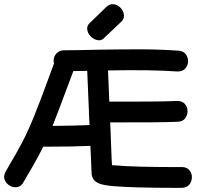

<svg xmlns="http://www.w3.org/2000/svg" viewBox="-21 -894 984 924"><path d="M813 10H852Q877 10 889.5 -5Q902 -20 902.5 -40Q903 -60 890.5 -75Q878 -90 854 -90H814Q779 -90 735.5 -90.5Q692 -91 653 -92Q579 -94 536 -98Q525 -99 518 -99L516 -133L510 -290L509 -305Q740 -304 834 -308Q859 -309 870.5 -325Q882 -341 881.5 -360.5Q881 -380 868 -394.5Q855 -409 830 -408Q738 -404 505 -405Q500 -534 499 -552V-555Q710 -559 831 -550Q856 -549 869.5 -563Q883 -577 884 -596.5Q885 -616 874 -632Q863 -648 839 -650Q758 -656 667 -656.5Q576 -657 460 -655Q343 -652 287 -652Q266 -652 251.5 -637.5Q237 -623 237 -602Q237 -595 239 -589Q231 -569 208 -505L173 -411L142 -332Q122 -283 103 -243Q85 -206 52 -147Q17 -89 6 -67Q-6 -46 2 -27.5Q10 -9 27.5 0.5Q45 10 64 6Q83 2 94 -21L139 -98Q169 -151 187 -188Q327 -188 414 -192L417 -129Q418 -95 419 -77Q419 -67 420 -62V-54L421 -51Q421 -48 422 -46L423 -43Q425 -36 434 -25Q444 -15 461 -9Q470 -6 481 -4Q499 0 528 2Q574 6 650 8Q689 9 733 9.5Q777 10 813 10ZM232 -288Q250 -332 332 -552Q362 -552 399 -553V-546Q400 -528 407 -358V-348L410 -292Q335 -289 232 -288ZM484 -715 559 -786Q577 -801 575.5 -820.5Q574 -840 560.5 -855Q547 -870 527.5 -873.5Q508 -877 490 -860L418 -790Q397 -774 398.5 -754.5Q400 -735 415 -719.5Q430 -704 449.5 -700.5Q469 -697 484 -715Z"/></svg>

Font: Balsamiq Sans
Style: Regular
Weight: 400
Designer: Michael Angeles
Foundry: Balsamiq SRL
Version: Version 1.020; ttfautohint (v1.8.4.7-5d5b);gftools[0.9.26]